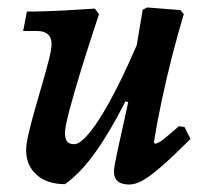

<svg xmlns="http://www.w3.org/2000/svg" viewBox="-20 -482 551 514"><path d="M154 11Q106 11 78 -14Q50 -39 50 -80Q50 -97 57 -126.5Q64 -156 74 -191Q84 -226 94 -260.5Q104 -295 111 -322.5Q118 -350 118 -364Q118 -399 79 -399H42L52 -451Q74 -451 104.5 -452Q135 -453 169 -455Q203 -457 234 -459L245 -444Q219 -366 198.5 -299.5Q178 -233 166 -187.5Q154 -142 154 -127Q154 -111 159.5 -103.5Q165 -96 179 -96Q196 -96 225 -133.5Q254 -171 289 -239Q324 -307 362 -399L340 -203L316 -211Q275 -130 235.5 -74.5Q196 -19 154 11ZM326 12Q285 12 285 -23Q285 -29 287.5 -43Q290 -57 295.5 -82.5Q301 -108 310 -148Q319 -188 331 -244L335 -295L362 -456L374 -462L463 -455L472 -444Q457 -395 441.5 -334.5Q426 -274 413 -213Q400 -152 392 -101L395 -97Q400 -98 406.5 -101.5Q413 -105 425 -115Q437 -125 459 -144L474 -142L490 -110Q444 -64 413.5 -37.5Q383 -11 363 0.5Q343 12 326 12Z"/></svg>

Font: Alegreya SemiBold
Style: Italic
Weight: 600
Italic angle: -7°
Designer: Juan Pablo del Peral
Foundry: Huerta Tipografica
Version: Version 2.009